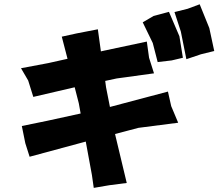

<svg xmlns="http://www.w3.org/2000/svg" viewBox="-20 -871 1041 915"><path d="M274.4 -696.3 301.8 -590.8 210 -570.3 80.1 -545.9 114.3 -487.3 138.7 -409.2 335.9 -455.1 355.5 -378.9 364.3 -330.1 203.1 -294.9 84 -270.5 100.6 -188.5 121.1 -124 388.7 -196.3 418 -37.1 426.8 24.4 501 11.7 584 1 531.2 -219.7 528.3 -232.4 639.6 -261.7 829.1 -286.1 795.9 -365.2 780.3 -434.6 503.9 -361.3 485.4 -455.1 481.4 -485.4 536.1 -497.1 713.9 -521.5 690.4 -595.7 679.7 -672.9 467.8 -627.9 460.9 -626 446.3 -731.4 345.7 -711.9ZM811.5 -813.5 841.8 -720.7 868.2 -588.9 937.5 -612.3 1001 -627.9 977.5 -737.3 931.6 -850.6 874 -829.1ZM660.2 -764.6 708 -666 731.4 -575.2 797.9 -583 851.6 -595.7 835 -698.2 785.2 -814.5 711.9 -794.9Z"/></svg>

Font: MaokenAssortedSans-TC
Style: Regular
Weight: 500
Version: Version 0.83